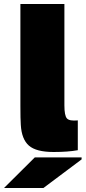

<svg xmlns="http://www.w3.org/2000/svg" viewBox="-52 -750 428 960"><path d="M270 -223Q270 -172 282.5 -158Q295 -144 337 -148V1Q288 10 216 10Q129 10 92.5 -22Q56 -54 52 -126Q50 -154 50 -221V-730H270ZM-32 190 122 37H356V47L165 190Z"/></svg>

Font: Nacelle Black
Style: Regular
Weight: 900
Designer: Sora Sagano
Foundry: Sora Sagano
Version: Version 1.000;FEAKit 1.0